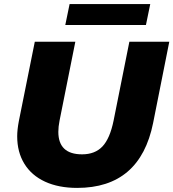

<svg xmlns="http://www.w3.org/2000/svg" viewBox="-20 -904 847 938"><path d="M64 -238Q64 -270 72 -312L150 -700H348L271 -315Q265 -285 265 -260Q265 -150 381 -150Q444 -150 480.5 -188.5Q517 -227 535 -315L612 -700H807L728 -303Q664 14 357 14Q266 14 200 -16.5Q134 -47 99 -104Q64 -161 64 -238ZM320 -884H714L693 -782H299Z"/></svg>

Font: Idrija
Style: Italic
Weight: 800
Italic angle: -11.3°
Designer: Julieta Ulanovsky
Foundry: Julieta Ulanovsky
Version: Version 7.200